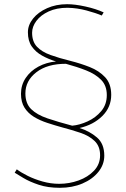

<svg xmlns="http://www.w3.org/2000/svg" viewBox="-20 -745 600 915"><path d="M477 -3Q477 39 449 74Q421 109 373 129.5Q325 150 265 150Q208 150 164.5 135.5Q121 121 92 103.5Q63 86 50 78L60 62Q80 77 112 93Q144 109 183 120Q222 131 262 131Q310 131 354.5 115Q399 99 428 68.5Q457 38 457 -5Q457 -48 431 -73Q405 -98 363.5 -112Q322 -126 276 -138Q240 -148 205 -159.5Q170 -171 142 -188Q114 -205 97 -231.5Q80 -258 80 -298Q80 -340 102.5 -373.5Q125 -407 163 -427.5Q201 -448 247 -452Q211 -463 180.5 -480Q150 -497 131.5 -523.5Q113 -550 113 -591Q113 -626 137.5 -656.5Q162 -687 204.5 -706Q247 -725 300 -725Q337 -725 387 -714Q437 -703 474 -686L465 -671Q437 -683 392.5 -695Q348 -707 302 -708Q250 -708 212 -690.5Q174 -673 153.5 -645.5Q133 -618 133 -589Q133 -547 156 -522.5Q179 -498 220.5 -483Q262 -468 315 -455Q363 -443 407.5 -425.5Q452 -408 481 -377Q510 -346 510 -293Q510 -234 467.5 -192Q425 -150 359 -135Q407 -120 442 -90Q477 -60 477 -3ZM489 -292Q489 -337 462 -364.5Q435 -392 390.5 -409.5Q346 -427 294 -441Q205 -441 153 -400.5Q101 -360 101 -300Q101 -252 128.5 -225Q156 -198 206 -181Q256 -164 324 -146Q359 -149 397.5 -166.5Q436 -184 462.5 -215.5Q489 -247 489 -292Z"/></svg>

Font: Synthetic Thin
Style: Regular
Weight: 100
Designer: Santiago Orozco
Foundry: Typemade
Version: Version 2.000; ttfautohint (v1.8.4.7-5d5b)